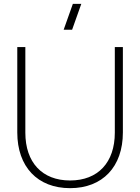

<svg xmlns="http://www.w3.org/2000/svg" viewBox="-20 -965 730 1000"><path d="M355.5 -810 403.5 -945H359.5L311.5 -810ZM345 15C514.5 15 620 -96.5 620 -275V-720H578V-274C578 -119 490.5 -25 345 -25C199.5 -25 112 -119 112 -274V-720H70V-275C70 -96.5 175.5 15 345 15Z"/></svg>

Font: Vela Sans ExtLt
Style: Regular
Weight: 200
Designer: Principal design: Mikhail Sharanda - project Manrope.
Design modification: Ravid Balaliev
Foundry: Mikhail Sharanda
Version: Version 1.001